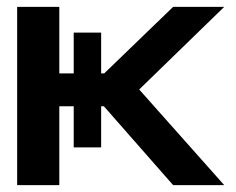

<svg xmlns="http://www.w3.org/2000/svg" viewBox="-20 -540 689 560"><path d="M153 -520V-326H195V-445H275V-326H284L485 -520H634L386 -279L634 0H485L283 -230H275V-110H195V-230H153V0H30V-520Z"/></svg>

Font: Non Bureau Medium
Style: Regular
Weight: 500
Designer: Jona Saucedo
Foundry: Non Foundry
Version: Version 1.000; ttfautohint (v1.8.4)